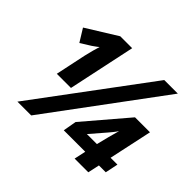

<svg xmlns="http://www.w3.org/2000/svg" viewBox="-159 -933 1151 1151"><g transform="rotate(45 417.0 -357.0)"><path d="M425 -75H607L591 -1H707L723 -75H781L798 -157H740L799 -432H672L440 -160ZM224 0 753 -714H638L107 0ZM71 -592 121 -511 185 -551C194 -558 212 -569 224 -580C217 -557 206 -520 197 -479L156 -285H276L367 -713H266ZM539 -157 621 -252C632 -265 651 -287 663 -306C654 -274 651 -264 644 -237L624 -157Z"/></g></svg>

Font: BC Sans
Style: Bold Italic
Weight: 700
Italic angle: -12°
Designer: Monotype Design Team
Province of B.C.
Foundry: Monotype Imaging Inc.
Version: Version 2.000;GOOG;noto-source:20170915:90ef993387c0